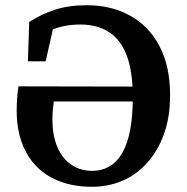

<svg xmlns="http://www.w3.org/2000/svg" viewBox="-20 -700 715 736"><path d="M332 16Q266 16 212.5 -3.5Q159 -23 121.5 -60.5Q84 -98 64 -152.5Q44 -207 44 -275Q44 -304 46 -328.5Q48 -353 51 -369L548 -368V-311H186Q184 -294 182.5 -277.5Q181 -261 181 -240Q181 -197 191 -161.5Q201 -126 220.5 -100Q240 -74 268.5 -59.5Q297 -45 333 -45Q383 -45 418 -75.5Q453 -106 471 -168.5Q489 -231 489 -327Q489 -427 465.5 -488Q442 -549 397 -577.5Q352 -606 288 -606Q256 -606 228 -600.5Q200 -595 174.5 -584Q149 -573 124 -558L194 -637L155 -465H87L92 -616Q139 -646 191.5 -663Q244 -680 312 -680Q406 -680 478 -640.5Q550 -601 591 -524Q632 -447 632 -335Q632 -251 608.5 -186Q585 -121 544 -75.5Q503 -30 449 -7Q395 16 332 16Z"/></svg>

Font: Source Serif 4 SemiBold
Style: Regular
Weight: 600
Designer: Frank Grießhammer
Foundry: Adobe Systems Incorporated
Version: Version 4.004;hotconv 1.0.116;makeotfexe 2.5.65601